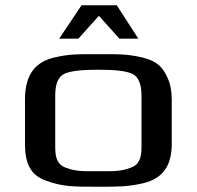

<svg xmlns="http://www.w3.org/2000/svg" viewBox="-20 -700 750 730"><path d="M633 -321C633 -353 628 -380 618 -402C599 -445 578 -467 523 -481C463 -495 433 -494 354 -494C275 -494 244 -495 185 -481C105 -462 75 -405 75 -321V-153C75 -82 94 -35 153 -14C216 10 258 10 354 10C430 10 465 10 523 -3C601 -21 633 -72 633 -153ZM518 -140C518 -100 510 -74 476 -62C438 -48 413 -49 354 -49C294 -49 269 -48 231 -62C198 -74 190 -100 190 -140V-336C190 -381 201 -408 224 -419C246 -430 290 -435 354 -435C418 -435 461 -430 484 -419C506 -408 518 -381 518 -336ZM205 -553H278L356 -640L434 -553H506L424 -680H290Z"/></svg>

Font: Gamestation Extended
Style: Regular
Weight: 400
Width: 7
Designer: Jonas Hecksher
Foundry: Jonas Hecksher, Playtypeª, e-types AS
Version: Version 1.003